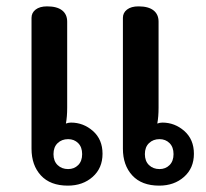

<svg xmlns="http://www.w3.org/2000/svg" viewBox="-20 -573 648 603"><path d="M79 -106V-517Q79 -533 92 -543Q105 -553 128 -553Q159 -553 175 -540.5Q191 -528 191 -505V-235Q191 -206 187 -185Q195 -188 203 -188Q242 -188 272 -161.5Q302 -135 302 -90Q302 -45 271 -17.5Q240 10 193 10Q138 10 108.5 -22Q79 -54 79 -106ZM366 -106V-517Q366 -533 379 -543Q392 -553 415 -553Q446 -553 462 -540.5Q478 -528 478 -505V-235Q478 -206 474 -185Q482 -188 490 -188Q529 -188 559 -161.5Q589 -135 589 -90Q589 -45 558 -17.5Q527 10 480 10Q425 10 395.5 -22Q366 -54 366 -106ZM238 -89Q238 -111 225.5 -123.5Q213 -136 194 -136Q174 -136 161 -123.5Q148 -111 148 -89Q148 -67 161 -54.5Q174 -42 194 -42Q213 -42 225.5 -54.5Q238 -67 238 -89ZM525 -89Q525 -111 512.5 -123.5Q500 -136 481 -136Q461 -136 448 -123.5Q435 -111 435 -89Q435 -67 448 -54.5Q461 -42 481 -42Q500 -42 512.5 -54.5Q525 -67 525 -89Z"/></svg>

Font: Maitree Semibold
Style: Regular
Weight: 600
Designer: CadsonDemak Team
Foundry: CadsonDemak
Version: Version 1.010